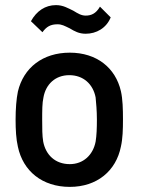

<svg xmlns="http://www.w3.org/2000/svg" viewBox="-20 -723 552 751"><path d="M253 8C359 8 434 -54 453 -150C460 -181 461 -217 461 -256C461 -296 460 -335 453 -366C432 -458 358 -517 253 -517C147 -517 72 -458 50 -365C44 -336 41 -297 41 -255C41 -216 43 -179 50 -149C70 -54 145 8 253 8ZM101 -640 146 -597C162 -619 178 -628 205 -628C222 -628 232 -622 253 -612C271 -601 289 -591 315 -591C357 -591 396 -613 413 -655L371 -697C355 -669 336 -662 315 -662C298 -662 285 -670 267 -681C246 -691 227 -703 199 -703C157 -703 123 -680 101 -640ZM145 -255C145 -290 145 -320 150 -342C159 -393 196 -429 251 -429C306 -429 344 -394 354 -342C356 -320 359 -291 359 -255C359 -223 358 -193 354 -169C344 -117 306 -81 253 -81C196 -81 159 -117 149 -169C145 -192 145 -222 145 -255Z"/></svg>

Font: Vanilla Cream DemiBold
Style: Regular
Weight: 600
Designer: Jeremy Tribby, Jinavaṁso
Foundry: Tribby Type
Version: Version 1.422;Glyphs 3.1.2 (3151)